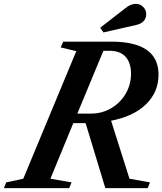

<svg xmlns="http://www.w3.org/2000/svg" viewBox="-84 -978 844 998"><path d="M-64 0 -51.5 -30 37 -49 312.5 -712 231.5 -731.5 244.5 -761.5H495Q740 -761.5 740 -590Q740 -499.5 675.2 -436.2Q610.5 -373 493.5 -350.5L589 -49L695.5 -30L683.5 0H463.5L361 -338H297L178 -49L288 -30L275.5 0ZM318 -387.5H388Q446.5 -387.5 494 -415.5Q541.5 -443.5 569.2 -490.8Q597 -538 597 -595Q597 -651.5 568.8 -682.8Q540.5 -714 485.5 -714H453.5ZM453.5 -809.5 437 -834 566.5 -934.5Q580.5 -946 594.2 -952Q608 -958 622 -958Q644.5 -958 660.2 -942.2Q676 -926.5 676 -903.5Q676 -883.5 663 -868.8Q650 -854 623 -848Z"/></svg>

Font: Libre Caslon Text SemiBold Italic
Style: Regular
Weight: 600
Italic angle: -22.583°
Designer: Pablo Impallari, Rodrigo Fuenzalida, Katja Schimmel
Foundry: Pablo Impallari, Rodrigo Fuenzalida
Version: Version 2.000